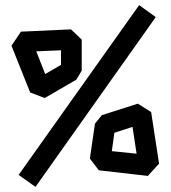

<svg xmlns="http://www.w3.org/2000/svg" viewBox="-20 -648 668 752"><path d="M119 84 53 37 525 -628 590 -581ZM155 -264 98 -286 25 -469 62 -524 258 -533 300 -493V-371L279 -336ZM157 -358 219 -394V-451L122 -447ZM559 41 367 19 332 -27 352 -164 379 -197 520 -242 572 -209 603 -7ZM515 -46 499 -151 428 -128 418 -56Z"/></svg>

Font: ZCOOL KuaiLe
Style: Regular
Weight: 400
Designer: Lui Bingke
Foundry: ZCOOL
Version: Version 3.51;August 12, 2021;FontCreator 13.0.0.2613 64-bit